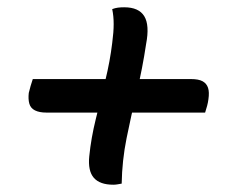

<svg xmlns="http://www.w3.org/2000/svg" viewBox="-20 -563 640 527"><path d="M288 -538Q296 -541 303.5 -542Q311 -543 321 -543Q361 -543 376 -518.5Q391 -494 381 -442Q371 -375 355.5 -310.5Q340 -246 327.5 -184Q315 -122 314 -59Q308 -58 302.5 -57Q297 -56 291 -56Q254 -56 237.5 -75Q221 -94 225 -134Q230 -184 243 -236.5Q256 -289 269 -342Q282 -395 288 -445Q292 -475 292 -497Q292 -519 288 -538ZM70 -346H504Q525 -346 536 -340Q547 -334 551 -322Q555 -310 552 -290Q551 -282 548.5 -272.5Q546 -263 543 -254H107Q88 -254 76 -260Q64 -266 60.5 -278.5Q57 -291 59 -308Q61 -317 64 -327Q67 -337 70 -346Z"/></svg>

Font: Rec Mono Duotone
Style: Italic
Weight: 400
Italic angle: -10°
Monospace: yes
Version: Version 1.085; ttfautohint (v1.8.4.7-5d5b)